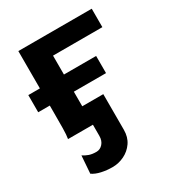

<svg xmlns="http://www.w3.org/2000/svg" viewBox="-174 -607 871 946"><g transform="rotate(-30 261.0 -134.0)"><path d="M210 0H68.4Q72.3 -20.5 72.8 -59.6Q73.2 -98.6 73.2 -148.9V-498H490.7V-393.1H210ZM7.3 -188V-285.6H393.1V-188ZM329.6 -105V97.7Q329.6 139.6 309.1 169.2Q288.6 198.7 256.6 214.1Q224.6 229.5 190.4 229.5Q157.7 229.5 127.7 222.9Q97.7 216.3 78.1 202.6L85.4 102.5Q101.1 112.8 117.9 118.7Q134.8 124.5 158.7 124.5Q179.7 124.5 194.8 107.7Q210 90.8 210 63.5V0H153.8V-105Z"/></g></svg>

Font: Andika
Style: Bold
Weight: 700
Designer: Victor Gaultney, Annie Olsen, Julie Remington, Don Collingsworth, Eric Hays, Becca Hirsbrunner
Foundry: SIL International
Version: Version 6.101